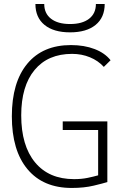

<svg xmlns="http://www.w3.org/2000/svg" viewBox="-20 -928 626 958"><path d="M337.9 9.8Q195.3 9.8 117.2 -83.7Q39.1 -177.2 39.1 -347.7Q39.1 -517.1 116.2 -610.1Q193.4 -703.1 334 -703.1Q400.4 -703.1 451.9 -683.3Q503.4 -663.6 531.7 -627.4L498 -594.2Q469.7 -625.5 428.5 -642.3Q387.2 -659.2 339.8 -659.2Q219.2 -659.2 152.6 -578.9Q85.9 -498.5 85.9 -352.5Q85.9 -201.2 155 -117.7Q224.1 -34.2 349.6 -34.2Q386.7 -34.2 417.2 -40.5Q447.8 -46.9 469.7 -53.2V-279.3H293V-322.3H515.6V-19.5Q495.1 -13.2 447.5 -1.7Q399.9 9.8 337.9 9.8ZM329.6 -766.6Q247.6 -766.6 202.1 -803.7Q156.7 -840.8 156.7 -908.2H200.7Q200.7 -860.8 234.6 -834.5Q268.6 -808.1 329.6 -808.1Q390.6 -808.1 424.6 -834.5Q458.5 -860.8 458.5 -908.2H502.4Q502.4 -840.8 457 -803.7Q411.6 -766.6 329.6 -766.6Z"/></svg>

Font: Cascadia Code NF ExtraLight
Style: Regular
Weight: 200
Monospace: yes
Designer: Aaron Bell
Foundry: Saja Typeworks
Version: Version 2404.023; ttfautohint (v1.8.4)